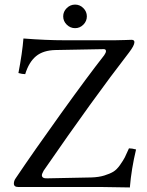

<svg xmlns="http://www.w3.org/2000/svg" viewBox="-20 -822 644 844"><path d="M273.4 -713.6Q257.8 -729 257.8 -750Q257.8 -771 273.4 -786.4Q289.1 -801.8 310.1 -801.8Q331.1 -801.8 346.4 -786.4Q361.8 -771 361.8 -750Q361.8 -729 346.4 -713.6Q331.1 -698.2 310.1 -698.2Q289.1 -698.2 273.4 -713.6ZM550.8 2Q550.3 2 424.3 0H60.1Q41 0 41 -15.1Q41 -27.3 48.8 -38.1Q128.9 -157.2 248.5 -323.7Q368.2 -490.2 438 -579.1Q445.8 -590.3 445.8 -597.2Q445.8 -606 436 -606L225.1 -602.1Q169.9 -601.1 138.4 -575Q106.9 -548.8 90.8 -496.1Q77.6 -496.1 61 -501Q78.1 -589.8 83 -652.8Q182.1 -645 264.2 -645H484.9Q502 -645 528.1 -646Q554.2 -647 558.1 -647Q571.3 -647 570.8 -636.2Q570.8 -622.1 546.9 -590.8Q391.1 -389.6 171.9 -71.8Q164.1 -57.6 164.1 -51.8Q164.1 -36.6 189 -38.1L381.8 -42Q414.1 -43 438.5 -50.5Q462.9 -58.1 478 -67.1Q493.2 -76.2 507.6 -96.7Q522 -117.2 528.6 -130.1Q535.2 -143.1 546.9 -169.9Q560.1 -169.9 578.1 -165Q557.6 -80.1 550.8 2Z"/></svg>

Font: Linux Libertine Capitals
Style: Small Caps
Weight: 400
Designer: Philipp H. Poll
Foundry: Philipp H. Poll
Version: Version 5.1.3